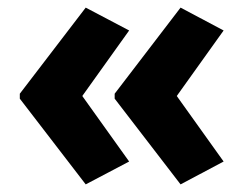

<svg xmlns="http://www.w3.org/2000/svg" viewBox="-20 -529 642 504"><path d="M32 -283V-270L205 -45L319 -105L196 -277L319 -449L205 -509ZM281 -283V-270L454 -45L567 -105L444 -277L567 -449L454 -509Z"/></svg>

Font: Noto Sans Lao Looped UI SmCd ExBd
Style: Regular
Weight: 800
Width: 4
Designer: Mark Frömberg, Ben Mitchell
Foundry: The Fontpad Ltd
Version: Version 1.001